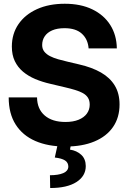

<svg xmlns="http://www.w3.org/2000/svg" viewBox="-20 -750 667 998"><path d="M320.3 11.7Q230.1 11.7 163.8 -17.1Q97.6 -45.9 61.4 -102.7Q25.2 -159.5 25.2 -243.8H172.5Q173.3 -183.2 212.5 -149.6Q251.6 -116 320.3 -116Q360.3 -116 388.5 -127.6Q416.8 -139.2 431.5 -159.5Q446.3 -179.9 446.3 -206.1Q446.3 -227.4 437.3 -241.9Q428.2 -256.3 411.1 -265.8Q394 -275.3 370.4 -282.4Q346.8 -289.6 317.8 -296.3L241.6 -314.3Q199.4 -323.9 163.1 -339.2Q126.9 -354.5 99.6 -377.4Q72.3 -400.4 56.9 -432.5Q41.6 -464.6 41.6 -507.8Q41.6 -574.2 76 -624.4Q110.4 -674.5 172.3 -702.5Q234.3 -730.5 316.6 -730.5Q399.6 -730.5 459.8 -701.4Q520 -672.3 553.1 -620.2Q586.2 -568.1 587.3 -498.4H440.6Q437 -545.9 405.7 -574.7Q374.3 -603.5 315.4 -603.5Q277.3 -603.5 251.4 -592.2Q225.5 -581 212.4 -561.2Q199.2 -541.5 199.2 -516Q199.2 -495.7 210.3 -481.7Q221.4 -467.7 240 -458.2Q258.6 -448.7 282 -442Q305.5 -435.3 329.9 -429.7L390.4 -415.4Q457.7 -400.1 504.7 -373.2Q551.7 -346.3 576.5 -305.4Q601.4 -264.5 601.4 -207.2Q601.4 -139 567.5 -89.9Q533.6 -40.8 470.6 -14.6Q407.6 11.7 320.3 11.7ZM280.7 -2.9H349.6L343.8 27.7Q379 33.1 402.2 54.5Q425.5 76 425.8 113.1Q425.8 165.3 377.1 196.4Q328.5 227.4 240.8 227.3L239.6 160.9Q283.4 160.7 308.5 150Q333.7 139.4 335.2 117.2Q335.4 95.4 318.2 84.1Q301 72.9 264.8 68.8Z"/></svg>

Font: Inter Display V
Style: Regular
Weight: 400
Designer: Rasmus Andersson
Foundry: rsms
Version: Version 3.015;git-src